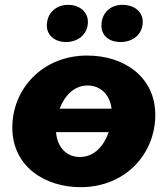

<svg xmlns="http://www.w3.org/2000/svg" viewBox="-20 -762 694 795"><path d="M313 13C502 13 623 -127 623 -286C623 -442 496 -532 341 -532C155 -532 31 -393 31 -234C31 -70 169 13 313 13ZM311 -112C255 -112 217 -152 212 -215H430C412 -162 373 -112 311 -112ZM254 -588C302 -588 344 -619 344 -672C344 -713 309 -742 262 -742C212 -742 174 -708 174 -656C174 -617 205 -588 254 -588ZM479 -588C530 -588 571 -619 571 -672C571 -713 537 -742 486 -742C437 -742 400 -708 400 -656C400 -616 430 -588 479 -588ZM227 -312C246 -362 284 -408 343 -408C394 -408 434 -373 442 -312Z"/></svg>

Font: Fixel Display ExtraBold
Style: Italic
Weight: 800
Italic angle: -10°
Designer: AlfaBravo + MacPaw
Foundry: Kyrylo Tkachov, Marchela Mozhyna, Serhii Makarenko, Maria Weinstein, Zakhar Kryvoshyya
Version: Version 1.210;Glyphs 3.2 (3217)